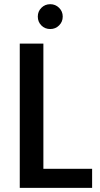

<svg xmlns="http://www.w3.org/2000/svg" viewBox="-20 -905 484 925"><path d="M75.2 -694.8H189V-91.8H423.8V0H75.2ZM222.2 -765.1Q196.3 -765.1 179.2 -782.5Q162.1 -799.8 162.1 -825.2Q162.1 -850.1 179.4 -867.4Q196.8 -884.8 222.2 -884.8Q247.1 -884.8 264.6 -867.4Q282.2 -850.1 282.2 -825.2Q282.2 -799.8 264.6 -782.5Q247.1 -765.1 222.2 -765.1Z"/></svg>

Font: SVN-Poppins Medium
Style: Regular
Weight: 500
Designer: Ninad Kale (Devanagari), Jonny Pinhorn (Latin)
Foundry: Indian Type Foundry
Version: Version 3.002 2017